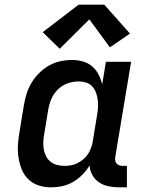

<svg xmlns="http://www.w3.org/2000/svg" viewBox="-20 -795 640 823"><path d="M198 8Q170 8 144.5 -0.5Q119 -9 100.5 -27.5Q82 -46 72.5 -70.5Q63 -95 59 -121.5Q55 -148 57 -176Q59 -204 64 -232L82 -342Q86 -367 93.5 -391.5Q101 -416 114.5 -439Q128 -462 147.5 -481.5Q167 -501 190 -514Q213 -527 238.5 -532.5Q264 -538 289 -538Q313 -538 335.5 -531.5Q358 -525 375 -510.5Q392 -496 402.5 -475.5Q413 -455 418 -433L434 -530H542L474 -122Q473 -114 474 -107Q475 -100 479.5 -94.5Q484 -89 491 -86.5Q498 -84 506 -84H524V8H491Q468 8 445.5 3.5Q423 -1 405 -13Q387 -25 376 -44.5Q365 -64 364 -86Q351 -64 332.5 -45.5Q314 -27 292 -14.5Q270 -2 246 3Q222 8 198 8ZM256 -84Q271 -84 285 -86.5Q299 -89 312.5 -96Q326 -103 338 -113Q350 -123 358 -136Q366 -149 371 -163Q376 -177 378 -191L396 -301Q399 -318 400 -334.5Q401 -351 399 -367Q397 -383 391.5 -398Q386 -413 375.5 -424.5Q365 -436 349.5 -441Q334 -446 317 -446Q302 -446 286 -442.5Q270 -439 255.5 -431.5Q241 -424 229 -412.5Q217 -401 208.5 -387Q200 -373 195 -357.5Q190 -342 187 -327L169 -217Q166 -201 165.5 -184.5Q165 -168 168 -153Q171 -138 178 -124.5Q185 -111 197 -101.5Q209 -92 224.5 -88Q240 -84 256 -84Q256 -84 256 -84Q256 -84 256 -84ZM236 -586 163 -657 317 -775H427L537 -651L451 -592L363 -712Z"/></svg>

Font: Iosevka Curly Slab SmBdEx
Style: Italic
Weight: 600
Width: 7
Italic angle: -9°
Monospace: yes
Designer: Belleve Invis
Foundry: Belleve Invis
Version: Version 11.1.0; ttfautohint (v1.8.3)